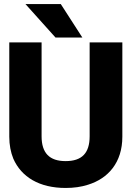

<svg xmlns="http://www.w3.org/2000/svg" viewBox="-20 -921 656 951"><path d="M26 -244C26 -203 33 -167 46 -135C86 -44 175 10 305 10C345 10 382 5 416 -6C516 -37 586 -116 586 -244V-711H424V-246C424 -163 386 -123 305 -123C225 -123 186 -163 186 -246V-711H26ZM106 -901 255 -735H388L281 -901Z"/></svg>

Font: Asimov Pro
Style: Blk
Weight: 900
Designer: Google
Version: Version 2.000980; 2014